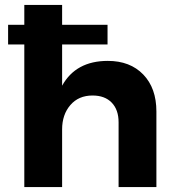

<svg xmlns="http://www.w3.org/2000/svg" viewBox="-20 -762 714 782"><path d="M617 -308V0H463V-264Q463 -315 435 -344Q407 -373 357 -373Q300 -373 266.5 -334Q233 -295 233 -235V0H79V-581H13V-661H79V-742H233V-661H418V-581H233V-413Q289 -514 419 -514Q510 -514 563.5 -458.5Q617 -403 617 -308Z"/></svg>

Font: Argentum Sans SemiBold
Style: Regular
Weight: 600
Designer: Julieta Ulanovsky (Modified by Cristiano Sobral)
Foundry: Julieta Ulanovsky
Version: Version 5.001;November 22, 2018;FontCreator 11.5.0.2425 64-b